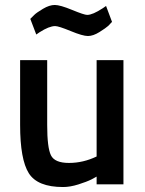

<svg xmlns="http://www.w3.org/2000/svg" viewBox="-20 -742 583 773"><path d="M477 -500V0H369V-31L349 -20Q329 -10 295.5 0.5Q262 11 234 11Q131 11 96 -44.5Q61 -100 61 -239Q61 -239 61 -500H170V-238Q170 -148 185 -117Q200 -86 257.5 -86Q315 -86 369 -112V-500ZM202 -637Q178 -637 139 -612L126 -603L102 -666L118 -682Q127 -691 153 -706.5Q179 -722 200.5 -722Q222 -722 270.5 -702Q319 -682 331 -682Q353 -682 394 -709L407 -718L431 -654L416 -638Q406 -629 380.5 -613Q355 -597 334 -597Q313 -597 264.5 -617Q216 -637 202 -637Z"/></svg>

Font: TitilliumWeb-SemiBold
Style: SemiBold
Weight: 600
Version: Version 1.001;PS 57.000;hotconv 1.0.70;makeotf.lib2.5.55311